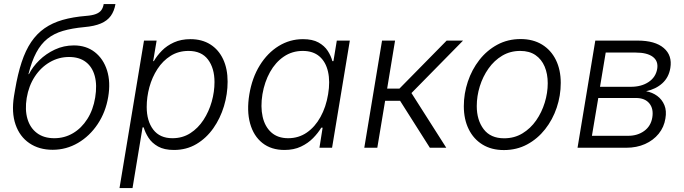

<svg xmlns="http://www.w3.org/2000/svg" viewBox="-20 -748 3462 972"><path d="M246.6 10.3Q177.7 10.3 128.7 -23.2Q79.6 -56.6 58.6 -117.7Q37.6 -178.7 50.8 -261.2L56.2 -293Q69.8 -373.5 89.6 -433.3Q109.4 -493.2 137.9 -535.4Q166.5 -577.6 205.8 -605Q245.1 -632.3 297.1 -647.2Q349.1 -662.1 415.5 -667.5Q446.8 -669.9 465.3 -677Q483.9 -684.1 492.9 -696.5Q502 -709 504.9 -727.5H564.5Q558.6 -692.4 541 -667.7Q523.4 -643.1 490.7 -629.2Q458 -615.2 406.7 -610.8Q344.2 -605 298.6 -591.6Q252.9 -578.1 220 -551.8Q187 -525.4 163.8 -481.9Q140.6 -438.5 124 -372.6H126.5Q145 -409.7 179 -442.9Q212.9 -476.1 257.8 -497.1Q302.7 -518.1 354 -518.1Q416.5 -518.1 460 -484.1Q503.4 -450.2 522 -391.4Q540.5 -332.5 527.8 -257.3Q515.1 -180.7 474.6 -119.9Q434.1 -59.1 374.8 -24.4Q315.4 10.3 246.6 10.3ZM254.9 -48.3Q306.6 -48.3 349.6 -73.7Q392.6 -99.1 422.1 -145.5Q451.7 -191.9 461.9 -254.4Q472.2 -317.4 459.7 -363.3Q447.3 -409.2 414.3 -434.3Q381.3 -459.5 329.6 -459.5Q277.3 -459.5 232.2 -433.3Q187 -407.2 156.2 -360.4Q125.5 -313.5 115.2 -252Q105.5 -192.4 118.9 -146.5Q132.3 -100.6 167 -74.5Q201.7 -48.3 254.9 -48.3Z M585 204.1 709 -542.5H772.9L755.4 -438.5H758.8Q774.4 -465.8 799.6 -491.5Q824.7 -517.1 860.8 -533.4Q897 -549.8 944.3 -549.8Q1002.4 -549.8 1044.7 -523.2Q1086.9 -496.6 1109.6 -448.2Q1132.3 -399.9 1132.3 -334.5Q1132.3 -272 1113.8 -210.4Q1095.2 -148.9 1060.1 -98.9Q1024.9 -48.8 974.6 -18.8Q924.3 11.2 860.4 11.2Q811.5 11.2 780.3 -6.3Q749 -23.9 731.9 -50.5Q714.8 -77.1 707.5 -103H701.7L650.9 204.1ZM853 -48.3Q903.8 -48.3 943.4 -73.7Q982.9 -99.1 1010.3 -141.1Q1037.6 -183.1 1051.8 -233.2Q1065.9 -283.2 1065.9 -332.5Q1065.9 -402.8 1033 -446.5Q1000 -490.2 934.6 -490.2Q883.3 -490.2 843.8 -465.3Q804.2 -440.4 777.1 -398.7Q750 -356.9 736.3 -306.9Q722.7 -256.8 722.7 -206.5Q722.7 -135.3 755.9 -91.8Q789.1 -48.3 853 -48.3Z M1419.9 11.2Q1353 11.2 1308.3 -24.2Q1263.7 -59.6 1246.1 -123Q1228.5 -186.5 1242.2 -270Q1256.3 -354.5 1295.2 -417.2Q1334 -480 1390.6 -514.9Q1447.3 -549.8 1513.7 -549.8Q1562 -549.8 1592.3 -533Q1622.6 -516.1 1639.2 -490.5Q1655.8 -464.8 1662.6 -438.5H1668L1685.1 -542.5H1751L1661.1 0H1597.2L1613.3 -101.6H1606.4Q1590.3 -74.7 1564.9 -48.8Q1539.6 -22.9 1503.7 -5.9Q1467.8 11.2 1419.9 11.2ZM1439 -48.3Q1491.7 -48.3 1533.2 -76.9Q1574.7 -105.5 1602.5 -155.8Q1630.4 -206.1 1641.1 -271Q1651.9 -335.4 1640.6 -385Q1629.4 -434.6 1597.2 -462.4Q1564.9 -490.2 1512.7 -490.2Q1459 -490.2 1416.7 -461.4Q1374.5 -432.6 1346.9 -383.1Q1319.3 -333.5 1308.6 -271Q1298.3 -207.5 1309.6 -157.2Q1320.8 -106.9 1353.5 -77.6Q1386.2 -48.3 1439 -48.3Z M1824.2 0 1914.1 -542.5H1980L1939.9 -299.3H2002L2241.2 -542.5H2324.2L2063 -276.9L2239.3 0H2156.2L2005.4 -237.8H1929.7L1890.1 0Z M2530.8 11.7Q2468.3 11.7 2422.9 -16.1Q2377.4 -43.9 2352.8 -94Q2328.1 -144 2328.1 -210.4Q2328.1 -273.9 2348.4 -334.7Q2368.7 -395.5 2406.5 -444.1Q2444.3 -492.7 2497.3 -521.5Q2550.3 -550.3 2615.7 -550.3Q2678.2 -550.3 2723.9 -522.5Q2769.5 -494.6 2794.2 -444.6Q2818.8 -394.5 2818.8 -328.1Q2818.8 -263.7 2798.3 -202.9Q2777.8 -142.1 2739.7 -93.8Q2701.7 -45.4 2648.7 -16.8Q2595.7 11.7 2530.8 11.7ZM2532.2 -47.9Q2584 -47.9 2625 -72.8Q2666 -97.7 2694.3 -138.4Q2722.7 -179.2 2737.8 -228.5Q2752.9 -277.8 2752.9 -326.7Q2752.9 -374 2737.3 -410.9Q2721.7 -447.8 2690.9 -469Q2660.2 -490.2 2613.8 -490.2Q2563 -490.2 2522.5 -466.1Q2481.9 -441.9 2453.1 -401.1Q2424.3 -360.4 2408.9 -310.8Q2393.6 -261.2 2393.6 -210.9Q2393.6 -140.1 2428.5 -94Q2463.4 -47.9 2532.2 -47.9Z M2903.8 0 2993.7 -542.5H3208Q3296.4 -542.5 3340.3 -504.9Q3384.3 -467.3 3373.5 -403.3Q3365.7 -356 3333 -326.4Q3300.3 -296.9 3251 -286.1Q3282.7 -280.3 3307.1 -262.5Q3331.5 -244.6 3343.5 -215.8Q3355.5 -187 3348.6 -147.9Q3341.8 -104.5 3314.7 -71Q3287.6 -37.6 3245.4 -18.8Q3203.1 0 3149.9 0ZM2976.6 -60.5H3160.2Q3207.5 -60.5 3241.2 -85Q3274.9 -109.4 3282.2 -152.8Q3289.6 -197.3 3267.3 -224.6Q3245.1 -252 3198.7 -252H3008.8ZM3017.6 -308.6H3173.3Q3227.1 -308.6 3263.4 -332.8Q3299.8 -356.9 3307.1 -399.4Q3313.5 -439 3284.7 -460.4Q3255.9 -481.9 3198.2 -481.9H3046.4Z"/></svg>

Font: Inter 16pt Light
Style: Italic
Weight: 300
Italic angle: -9.3988°
Version: Version 4.001;git-66647c0bb